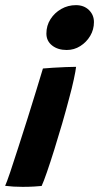

<svg xmlns="http://www.w3.org/2000/svg" viewBox="-25 -724 386 747"><path d="M234.5 -529.5Q200 -529.5 177.8 -547Q155.5 -564.5 155.5 -593.5Q155.5 -624.5 171.5 -649.5Q187.5 -674.5 213.5 -689.2Q239.5 -704 270.5 -704Q301.5 -704 321 -685Q340.5 -666 340.5 -638Q340.5 -609 326 -584.5Q311.5 -560 287.5 -544.8Q263.5 -529.5 234.5 -529.5ZM137 -0.5Q128.5 0.5 107.2 1.8Q86 3 63 3Q26 3 -5 -1Q1 -14 14.8 -54.5Q28.5 -95 46.2 -150.5Q64 -206 82.8 -265Q101.5 -324 117 -375.2Q132.5 -426.5 142 -457.5Q157 -459 181.5 -460.5Q206 -462 230.8 -463Q255.5 -464 271 -464Q269.5 -449 262.2 -415.2Q255 -381.5 244 -341.5Q232 -295.5 216.8 -243Q201.5 -190.5 186 -141Q170.5 -91.5 157.5 -54Q144.5 -16.5 137 -0.5Z"/></svg>

Font: Grandstander SemiBold
Style: Italic
Weight: 600
Italic angle: -15°
Designer: Tyler Finck
Foundry: Etcetera Type Co
Version: Version 1.200; ttfautohint (v1.8.3)